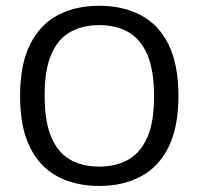

<svg xmlns="http://www.w3.org/2000/svg" viewBox="-20 -622 672 650"><path d="M316 7.5Q235 7.5 174.8 -24.5Q114.5 -56.5 81.2 -123.8Q48 -191 48 -297Q48 -403.5 81.5 -471Q115 -538.5 175.2 -570.5Q235.5 -602.5 316 -602.5Q396.5 -602.5 457 -570.5Q517.5 -538.5 550.8 -471Q584 -403.5 584 -297Q584 -191 550.5 -123.8Q517 -56.5 456.5 -24.5Q396 7.5 316 7.5ZM316 -58Q372 -58 413.8 -81.2Q455.5 -104.5 478.5 -156.5Q501.5 -208.5 501.5 -295.5Q501.5 -384.5 478.5 -437.5Q455.5 -490.5 413.8 -513.8Q372 -537 316 -537Q260 -537 218.5 -514Q177 -491 154 -438.8Q131 -386.5 131 -299.5Q131 -210.5 153.8 -157.5Q176.5 -104.5 218 -81.2Q259.5 -58 316 -58Z"/></svg>

Font: Encode Sans SC
Style: Regular
Weight: 400
Version: Version 3.002